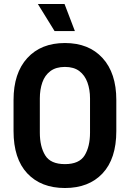

<svg xmlns="http://www.w3.org/2000/svg" viewBox="-20 -930 652 964"><path d="M306 14Q186 14 117 -59.5Q48 -133 48 -272V-428Q48 -563 117 -638.5Q186 -714 306 -714Q426 -714 495 -638.5Q564 -563 564 -428V-272Q564 -133 495 -59.5Q426 14 306 14ZM306 -106Q378 -106 405 -150Q432 -194 432 -264V-436Q432 -480 419 -516Q406 -552 378.5 -573Q351 -594 306 -594Q261 -594 233 -573Q205 -552 192.5 -516Q180 -480 180 -436V-264Q180 -194 207 -150Q234 -106 306 -106ZM254 -774 170 -910H304L356 -774Z"/></svg>

Font: Space Mono
Style: Bold
Weight: 700
Monospace: yes
Designer: Colophon Foundry + Benjamin Critton
Foundry: Colophon Foundry & Benjamin Critton
Version: Version 1.003; ttfautohint (v1.8.4.7-5d5b)